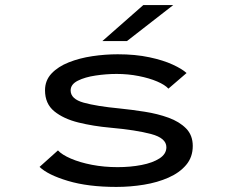

<svg xmlns="http://www.w3.org/2000/svg" viewBox="-20 -726 915 757"><path d="M438.5 11Q327 11 247.8 -12.8Q168.5 -36.5 136 -68L208.5 -133Q224 -116 259.2 -100.8Q294.5 -85.5 342.5 -76.2Q390.5 -67 443.5 -67Q494 -67 538 -75.5Q582 -84 609 -101.5Q636 -119 636 -145.5Q636 -181.5 576 -197.5Q516 -213.5 415.5 -222.5Q348 -228.5 289.2 -243Q230.5 -257.5 194 -287.2Q157.5 -317 157.5 -370Q157.5 -409 183.2 -436.2Q209 -463.5 251.2 -480.2Q293.5 -497 344 -504.5Q394.5 -512 444 -512Q514 -512 569 -500.2Q624 -488.5 661.2 -471.2Q698.5 -454 715.5 -438L644 -376.5Q630.5 -391.5 599.5 -404.8Q568.5 -418 526.8 -426.2Q485 -434.5 440 -434.5Q399 -434.5 357 -428.2Q315 -422 286.8 -407.8Q258.5 -393.5 258.5 -369.5Q258.5 -335.5 310 -321.2Q361.5 -307 450.5 -298.5Q499.5 -293.5 550.5 -285.5Q601.5 -277.5 644.2 -262Q687 -246.5 713.5 -219.8Q740 -193 740 -150.5Q740 -106.5 714 -75.8Q688 -45 644.5 -25.8Q601 -6.5 547.5 2.2Q494 11 438.5 11ZM480.5 -564H383.5L545 -706H663Z"/></svg>

Font: Trispace SemiExpanded
Style: Regular
Weight: 400
Width: 6
Designer: Tyler Finck
Foundry: Etcetera Type Company
Version: Version 1.210; ttfautohint (v1.8.3)